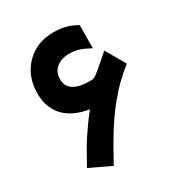

<svg xmlns="http://www.w3.org/2000/svg" viewBox="-161 -744 809 874"><g transform="rotate(-30 244.0 -307.0)"><path d="M263.7 -519C290.5 -519 315.9 -512.7 339.8 -500.5L368.2 -486.3V-518.1L368.7 -596.2V-607.9L358.4 -613.3C327.1 -630.4 290 -639.2 247.1 -639.2C188 -639.2 140.1 -619.6 102.5 -581.1C64.9 -542 46.4 -492.7 46.4 -433.1C46.4 -334 106 -270 217.3 -252.4C189.9 -217.8 165.5 -183.6 143.6 -150.4C121.6 -116.7 98.1 -75.7 72.3 -27.3L90.8 -18.6L166 17.1L182.6 24.9C241.7 -85 292.5 -166 339.4 -222.7C362.8 -251 383.8 -274.4 402.8 -292.5C421.4 -310.5 442.9 -329.6 466.8 -348.6L458.5 -363.3L418.5 -432.6L407.7 -451.2C399.9 -444.8 384.8 -431.6 362.8 -412.1C340.8 -392.6 324.2 -378.9 313.5 -371.6C301.8 -362.8 293.9 -363.8 281.7 -363.8C206.1 -363.8 168 -388.7 168 -438C168 -488.8 205.1 -519 263.7 -519Z"/></g></svg>

Font: Shabnam
Style: Bold
Weight: 700
Foundry: DejaVu fonts team - Redesigned by Saber Rastikerdar - Based on Vazir font
Version: Version 5.0.1